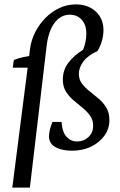

<svg xmlns="http://www.w3.org/2000/svg" viewBox="-20 -674 545 874"><path d="M36 180 117 -453Q122 -491 140 -527Q158 -563 186.5 -592Q215 -621 250.5 -637.5Q286 -654 325 -654Q381 -654 416 -621.5Q451 -589 451 -537Q451 -515 444.5 -490Q438 -465 424 -442L358 -447Q365 -463 369 -483Q373 -503 373 -521Q373 -561 352 -584Q331 -607 298 -607Q256 -607 228 -569.5Q200 -532 192 -463L116 180ZM38 -366 43 -401Q63 -409 86 -414Q109 -419 140 -422L133 -366ZM308 12Q289 12 271.5 9Q254 6 241 0Q219 -10 211 -23.5Q203 -37 203 -53Q203 -68 207.5 -85.5Q212 -103 219 -119H260Q264 -71 283.5 -50.5Q303 -30 331 -30Q361 -30 382.5 -50Q404 -70 404 -101Q404 -128 390 -147.5Q376 -167 355.5 -183.5Q335 -200 314.5 -217.5Q294 -235 280 -257.5Q266 -280 266 -312Q266 -356 292.5 -390Q319 -424 358 -447L424 -442Q379 -421 359 -393.5Q339 -366 339 -338Q339 -312 353 -293.5Q367 -275 388 -258.5Q409 -242 429.5 -224.5Q450 -207 464 -184Q478 -161 478 -127Q478 -88 455.5 -56.5Q433 -25 394.5 -6.5Q356 12 308 12Z"/></svg>

Font: Rasa
Style: Italic
Weight: 400
Italic angle: -7.10001°
Designer: Anna Giedrys (Yrsa+Rasa design), David Brezina (Yrsa art-direction, Rasa art-direction, design)
Foundry: Rosetta Type Foundry
Version: Version 2.004